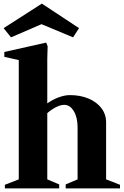

<svg xmlns="http://www.w3.org/2000/svg" viewBox="-34 -1044 685 1064"><path d="M-7 0V-20L70 -50V-711L-10 -729V-756L222 -808L230 -788L228 -718V-471Q257 -492 291 -504.5Q325 -517 353 -517Q412 -517 457.5 -497.5Q503 -478 528.5 -444Q554 -410 554 -366V-50L631 -20V0H330V-22L396 -50V-338Q396 -393 375 -428Q354 -463 322 -463Q301 -463 275 -449.5Q249 -436 228 -417V-50L294 -22V0ZM27 -837 -14 -888 198 -1024 404 -888 371 -837 196 -910Z"/></svg>

Font: Wittgenstein Extrabold
Style: Regular
Weight: 800
Designer: Jörg Drees
Foundry: Jörg Drees
Version: Version 1.303; ttfautohint (v1.8.4.7-5d5b)